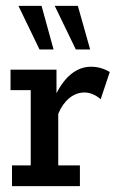

<svg xmlns="http://www.w3.org/2000/svg" viewBox="-20 -636 398 656"><path d="M21 0V-71H85V-328H16V-398H173V-287L163 -296Q187 -352 219.5 -380Q252 -408 291 -408Q325 -408 355 -390L324 -297Q310 -309 296 -314.5Q282 -320 269 -320Q240 -320 216.5 -300.5Q193 -281 179 -247V-71H253V0ZM239 -467 167 -616H246L288 -467ZM115 -467 43 -616H122L163 -467Z"/></svg>

Font: Rokkitt SemiBold Medium
Style: Regular
Weight: 500
Version: Version 3.103